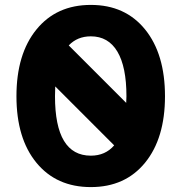

<svg xmlns="http://www.w3.org/2000/svg" viewBox="-20 -746 739 782"><path d="M652 -354Q652 -183 571 -83.5Q490 16 350 16Q210 16 128.5 -83Q47 -182 47 -354Q47 -526 128.5 -626Q210 -726 350 -726Q490 -726 571 -626Q652 -526 652 -354ZM494 -327Q495 -340 495 -354Q495 -474 458 -536Q421 -598 350 -598Q295 -598 260 -561ZM445 -154 205 -394Q204 -375 204 -354Q204 -112 350 -112Q409 -112 445 -154Z"/></svg>

Font: Txt Sans
Style: Bold
Weight: 700
Designer: Open Source
Foundry: XRLN
Version: Version 1.0